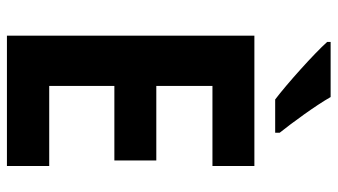

<svg xmlns="http://www.w3.org/2000/svg" viewBox="-230 -744 974 554"><g transform="rotate(90 257.0 -467.0)"><path d="M260 -934H101V-924C134 -887 222 -808 267 -774H363V-787C335 -822 285 -890 260 -934ZM459 0V-122H228V-310H443V-431H228V-593H459V-714H83V0Z"/></g></svg>

Font: Noto Sans Telugu SemiCondensed
Style: Bold
Weight: 700
Width: 4
Designer: Jelle Bosma - Monotype Design Team
Foundry: Monotype Imaging Inc.
Version: Version 2.005